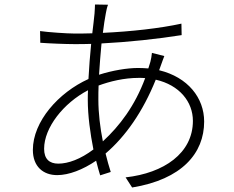

<svg xmlns="http://www.w3.org/2000/svg" viewBox="-20 -799 1040 853"><path d="M437 -171C425 -231 417 -296 417 -357C417 -377 417 -398 418 -419C467 -437 530 -453 597 -453C607 -453 616 -453 625 -452C579 -328 511 -239 437 -171ZM239 -72C199 -72 176 -93 176 -138C176 -232 262 -341 371 -398C370 -383 370 -369 370 -355C370 -285 381 -206 395 -135C338 -92 283 -72 239 -72ZM696 -512C701 -524 705 -539 710 -550L655 -564C654 -552 651 -535 648 -524C645 -514 642 -504 639 -495C625 -496 610 -497 594 -497C545 -497 479 -486 420 -467C423 -515 427 -563 431 -606C550 -612 680 -626 787 -643L786 -694C690 -673 563 -659 437 -653C441 -687 446 -717 450 -739C452 -751 456 -769 460 -778L402 -779C402 -770 401 -755 400 -739C398 -716 394 -686 390 -651C363 -650 336 -650 310 -650C277 -650 192 -656 158 -661L159 -609C197 -606 273 -603 310 -603C334 -603 359 -603 385 -604C380 -556 376 -502 373 -448C240 -388 126 -259 126 -133C126 -59 172 -21 234 -21C286 -21 348 -45 407 -85C413 -61 419 -39 425 -20L472 -35C464 -60 456 -88 449 -117C537 -192 615 -303 672 -445C778 -421 837 -346 837 -262C837 -118 708 -30 538 -11L567 34C788 -2 887 -118 887 -259C887 -364 815 -456 687 -487Z"/></svg>

Font: Noto Sans T Chinese Light
Style: Regular
Weight: 300
Designer: Ryoko NISHIZUKA (kana & ideographs); Paul D. Hunt (Latin, Greek & Cyrillic); Wenlong ZHANG (bopomofo); Sandoll Communica
Foundry: Adobe Systems Incorporated
Version: Version 1.000;PS 1;hotconv 1.0.78;makeotf.lib2.5.61930